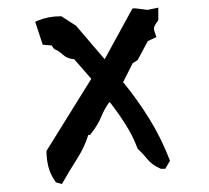

<svg xmlns="http://www.w3.org/2000/svg" viewBox="-20 -469 543 498"><path d="M100.6 -75.2V-77.6L216.8 -264.6L172.4 -315.4Q154.8 -316.4 142.6 -327.6Q132.3 -336.9 122.1 -341.3L120.1 -342.3L113.8 -351.1L90.8 -353L71.3 -412.6L78.1 -415.5Q105.5 -426.8 136.7 -426.8H139.2L177.2 -402.3L251.5 -315.4L323.7 -447.3H331.5L362.8 -443.4L390.6 -449.2V-416.5Q382.8 -406.2 380.4 -400.4Q379.4 -398.4 379.4 -395.3Q379.4 -392.1 380.4 -388.2L385.7 -373L363.3 -362.3L336.9 -313L324.2 -305.2L299.3 -255.9Q335.9 -211.4 367.2 -161.1Q398.4 -110.8 420.9 -52.2L408.7 -31.2H397Q374 -41.5 361.8 -56.6Q351.6 -69.8 336.9 -83.5Q324.2 -117.7 305.7 -146Q288.1 -174.3 265.6 -203.1L263.7 -204.1Q251 -187 243.2 -167.5Q233.4 -143.6 215.8 -122.1L213.9 -119.1H209Q199.7 -87.9 179.9 -57.1Q160.2 -26.4 140.6 8.3L125 3.9L123.5 1.5Q110.8 -16.1 105.7 -35.9Q100.6 -55.7 100.6 -75.2Z"/></svg>

Font: Bakudai
Style: Bold
Weight: 700
Version: Version 1.48